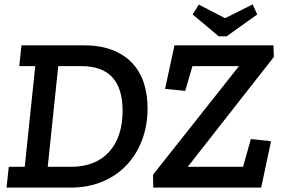

<svg xmlns="http://www.w3.org/2000/svg" viewBox="-20 -857 1283 877"><path d="M363 -650Q436 -650 490.5 -629.5Q545 -609 581.5 -571.5Q618 -534 636 -481Q654 -428 654 -362Q654 -284 629 -217.5Q604 -151 558 -102.5Q512 -54 447 -27Q382 0 301 0H10L20 -95H93L141 -555H68L78 -650ZM680 0 679 -59 1070 -553V-555H859L826 -442L734 -451L777 -650H1229L1231 -597L839 -97L838 -95H1090L1126 -222L1218 -212L1173 0ZM303 -95Q416 -95 478 -163Q540 -231 540 -352Q540 -452 493.5 -503.5Q447 -555 351 -555H246L198 -95ZM860 -791 888 -836 1008 -774 1134 -837 1155 -791 1015 -691H979Z"/></svg>

Font: Zilla Slab SemiBold
Style: Regular
Weight: 600
Designer: Typotheque.com
Foundry: Typotheque type foundry
Version: Version 1.0; 2017